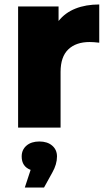

<svg xmlns="http://www.w3.org/2000/svg" viewBox="-20 -571 483 859"><path d="M424 -551V-380Q398 -383 381 -383Q320 -383 285.5 -350Q251 -317 251 -249V0H61V-542H242V-477Q271 -514 317.5 -532.5Q364 -551 424 -551ZM235 129Q235 164 214 201L177 268H91L117 189Q77 174 77 129Q77 99 98.5 80.5Q120 62 156 62Q192 62 213.5 80.5Q235 99 235 129Z"/></svg>

Font: Idrija
Style: Regular
Weight: 800
Designer: Julieta Ulanovsky
Foundry: Julieta Ulanovsky
Version: Version 7.200